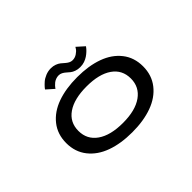

<svg xmlns="http://www.w3.org/2000/svg" viewBox="-118 -977 1287 1287"><g transform="rotate(-45 525.0 -334.0)"><path d="M587.5 -544.5Q565.5 -544.5 547.2 -551Q529 -557.5 517.2 -567Q505.5 -576.5 495 -586Q484.5 -595.5 472 -602Q459.5 -608.5 445.5 -608.5Q431.5 -608.5 418.2 -603.5Q405 -598.5 396 -591.2Q387 -584 380.2 -576.5Q373.5 -569 370 -564L367 -559L314.5 -605.5Q316.5 -610 325.8 -620.5Q335 -631 350.5 -644.8Q366 -658.5 390.8 -668.8Q415.5 -679 441.5 -679Q464 -679 482 -672.2Q500 -665.5 512 -655.8Q524 -646 534.5 -636.5Q545 -627 557.5 -620.2Q570 -613.5 584 -613.5Q606.5 -613.5 625.5 -626.2Q644.5 -639 652.5 -651.5L660.5 -664L713.5 -616.5L710.5 -613Q707.5 -609 705.2 -606Q703 -603 697.8 -597.5Q692.5 -592 688 -587.8Q683.5 -583.5 676.5 -577.8Q669.5 -572 662.5 -567.5Q655.5 -563 646.8 -558.5Q638 -554 629 -551Q620 -548 609.2 -546.2Q598.5 -544.5 587.5 -544.5ZM525.5 11Q417.5 11 336 -18.5Q254.5 -48 207.5 -107.8Q160.5 -167.5 160.5 -251Q160.5 -335 207.8 -394.5Q255 -454 336.2 -483Q417.5 -512 525.5 -512Q633 -512 714.2 -482.8Q795.5 -453.5 842.2 -394Q889 -334.5 889 -251Q889 -167.5 842.2 -107.8Q795.5 -48 714.2 -18.5Q633 11 525.5 11ZM525.5 -77.5Q643 -77.5 708.2 -123.8Q773.5 -170 773.5 -251Q773.5 -333 708.5 -378.2Q643.5 -423.5 525.5 -423.5Q407.5 -423.5 341.8 -378.2Q276 -333 276 -251Q276 -169.5 341.8 -123.5Q407.5 -77.5 525.5 -77.5Z"/></g></svg>

Font: League Mono Extended
Style: Regular
Weight: 400
Width: 9
Designer: Tyler Finck
Foundry: The League of Moveable Type / Tyler Finck
Version: Version 2.210